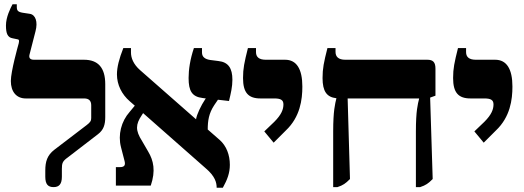

<svg xmlns="http://www.w3.org/2000/svg" viewBox="-20 -873 2465 903"><path d="M232 7C257 7 271 -6 271 -42V-79C271 -105 274 -115 298 -132L441 -242C467 -262 475 -286 475 -323V-477C475 -555 441 -592 375 -592H140C120 -592 115 -602 119 -617L147 -726C159 -771 147 -804 120 -808L87 -813C63 -817 59 -824 59 -842V-853H39C29 -834 8 -793 8 -753C8 -715 16 -697 39 -693L63 -688C70 -687 71 -682 68 -669C64 -655 31 -537 31 -492C31 -442 57 -410 101 -410H376C397 -410 409 -400 409 -378V-318C409 -305 405 -298 388 -285L236 -169C202 -143 193 -113 193 -71V-42C193 -6 206 7 232 7Z M1061 -98C1061 -144 1045 -187 1013 -215L957 -264C957 -305 962 -340 988 -379L1005 -404L1057 -398C1066 -435 1073 -465 1073 -498C1073 -552 1054 -581 1007 -586L968 -591C943 -595 930 -606 930 -626V-647H892C874 -594 867 -545 867 -506C867 -445 883 -418 933 -412L948 -410L945 -406C926 -378 905 -334 902 -312L639 -543C607 -571 596 -601 596 -626V-647H560C540 -596 530 -557 530 -523C530 -474 553 -429 590 -397L614 -376L590 -347C550 -302 534 -239 549 -181L566 -115C571 -95 564 -87 544 -87H525V0H689C713 -70 702 -118 677 -160L648 -210C616 -260 618 -288 646 -330L653 -341L947 -82C992 -44 999 -14 999 10H1028C1049 -28 1061 -59 1061 -98Z M1267 -202 1324 -259C1392 -323 1402 -405 1402 -466C1402 -548 1375 -592 1321 -592H1230C1198 -592 1184 -605 1184 -628V-647H1146C1129 -579 1123 -551 1123 -506C1123 -437 1148 -410 1205 -410H1270C1300 -410 1313 -403 1313 -382C1313 -359 1304 -334 1270 -300L1223 -255Z M1626 -31 1615 -410H1951V-408C1945 -384 1936 -352 1936 -255V7H1956C1983 -2 1994 -10 2015 -31L2003 -414L2028 -423V-550C2028 -580 2017 -592 1990 -592H1604C1572 -592 1558 -606 1558 -629V-647H1520C1503 -580 1497 -551 1497 -506C1497 -443 1517 -416 1562 -411V-410C1556 -385 1547 -352 1547 -255V7H1567C1594 -2 1605 -10 1626 -31Z M2255 -202 2312 -259C2380 -323 2390 -405 2390 -466C2390 -548 2363 -592 2309 -592H2218C2186 -592 2172 -605 2172 -628V-647H2134C2117 -579 2111 -551 2111 -506C2111 -437 2136 -410 2193 -410H2258C2288 -410 2301 -403 2301 -382C2301 -359 2292 -334 2258 -300L2211 -255Z"/></svg>

Font: Noto Serif Hebrew Extra
Style: Regular
Weight: 800
Designer: Monotype Design Team
Foundry: Monotype Imaging Inc.
Version: Version 1.901